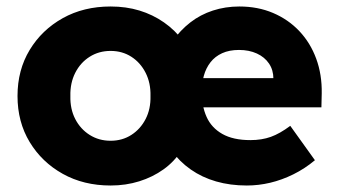

<svg xmlns="http://www.w3.org/2000/svg" viewBox="-20 -562 1043 592"><path d="M34 -266Q34 -346 71.5 -408Q109 -470 173.5 -506Q238 -542 321 -542Q369 -542 410 -529.5Q451 -517 485.5 -493Q520 -469 545 -435H512Q536 -469 567 -493Q598 -517 636.5 -529.5Q675 -542 718 -542Q775 -542 822 -522Q869 -502 903 -466Q937 -430 955 -381Q973 -332 972 -274L971 -231H592L590 -321H868L823 -282V-319Q823 -346 809.5 -366Q796 -386 772 -397Q748 -408 717 -408Q687 -408 665 -398Q643 -388 629 -370Q615 -352 608.5 -328.5Q602 -305 602 -278Q602 -235 617 -201.5Q632 -168 665.5 -149Q699 -130 752 -130Q787 -130 815 -140Q843 -150 875 -174L951 -68Q920 -42 884.5 -24.5Q849 -7 813 1.5Q777 10 741 10Q690 10 646.5 -2.5Q603 -15 568 -39.5Q533 -64 508 -99H540Q518 -64 484.5 -40Q451 -16 409.5 -3Q368 10 321 10Q238 10 173.5 -26Q109 -62 71.5 -124Q34 -186 34 -266ZM444 -266Q445 -306 429 -337.5Q413 -369 385 -387Q357 -405 321 -405Q285 -405 256.5 -387Q228 -369 212 -337.5Q196 -306 197 -266Q196 -226 212 -195Q228 -164 256.5 -146Q285 -128 321 -128Q357 -128 385 -146Q413 -164 429 -195Q445 -226 444 -266Z"/></svg>

Font: Mach
Style: Bold
Weight: 700
Version: Version 1.002